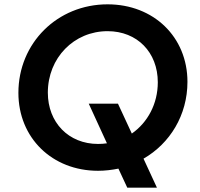

<svg xmlns="http://www.w3.org/2000/svg" viewBox="-20 -777 922 887"><path d="M433 12C466 12 497 8 527 2L568 90H705L643 -44C765 -114 846 -245 846 -399C846 -606 690 -757 477 -757C245 -757 65 -578 65 -348C65 -140 221 12 433 12ZM201 -349C201 -510 322 -633 477 -633C614 -633 709 -535 709 -397C709 -297 662 -211 589 -160L525 -298H390L474 -115C461 -113 447 -112 433 -112C297 -112 201 -211 201 -349Z"/></svg>

Font: Mluvka Bold
Style: Italic
Weight: 700
Italic angle: -8°
Designer: Modified by Jiří Krblich, Original typeface by Gumpita Rahayu
Foundry: Gumpita Rahayu & Jiří Krblich
Version: Version 2.000;Glyphs 3.1.1 (3134)